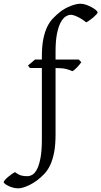

<svg xmlns="http://www.w3.org/2000/svg" viewBox="-142 -777 549 1041"><path d="M387.2 -710Q387.2 -706.1 380.1 -698.2Q373 -690.4 363.3 -682.1Q353.5 -673.8 343 -666.5Q332.5 -659.2 325.2 -655.8Q313 -666 300.8 -673.6Q288.6 -681.2 277.6 -686.3Q266.6 -691.4 257.3 -694.1Q248 -696.8 242.2 -696.8Q229.5 -696.8 214.8 -688Q200.2 -679.2 187.7 -656.7Q175.3 -634.3 167.2 -595.5Q159.2 -556.6 159.2 -496.1V-454.1H285.2L298.8 -439.9Q294.4 -433.1 288.1 -425.5Q281.7 -418 274.9 -410.9Q268.1 -403.8 261.5 -398.4Q254.9 -393.1 250 -391.1Q238.8 -397 218 -402.6Q197.3 -408.2 159.2 -408.2V-47.9Q159.2 9.3 151.4 49.3Q143.6 89.4 130.4 117.4Q117.2 145.5 99.4 164.6Q81.5 183.6 62 198.7Q48.3 209 33.7 217.5Q19 226.1 5.1 231.9Q-8.8 237.8 -21.2 241Q-33.7 244.1 -43 244.1Q-57.6 244.1 -71.8 240.2Q-85.9 236.3 -97.2 230.7Q-108.4 225.1 -115.2 219.5Q-122.1 213.9 -122.1 210.4Q-122.1 206.5 -115.2 198.7Q-108.4 190.9 -98.6 182.6Q-88.9 174.3 -78.4 167Q-67.9 159.7 -60.5 156.2Q-50.8 163.6 -42.5 168Q-34.2 172.4 -26.4 174.6Q-18.6 176.8 -10.5 177.5Q-2.4 178.2 6.8 178.2Q20.5 178.2 34.4 169.7Q48.3 161.1 59.6 138.7Q70.8 116.2 77.9 77.4Q85 38.6 85 -22V-408.2H20L9.8 -421.9L47.9 -454.1H85V-469.2Q85 -526.9 93 -566.2Q101.1 -605.5 114.5 -632.6Q127.9 -659.7 145.8 -678Q163.6 -696.3 183.1 -711.9Q196.3 -722.7 211.7 -731Q227.1 -739.3 242.2 -745.1Q257.3 -751 271 -753.9Q284.7 -756.8 293.9 -756.8Q309.1 -756.8 325.4 -751Q341.8 -745.1 355.5 -737.5Q369.1 -730 378.2 -722.2Q387.2 -714.4 387.2 -710Z"/></svg>

Font: Gentium Plus Phon
Style: Regular
Weight: 400
Designer: J. Victor Gaultney, Annie Olsen, Iska Routamaa, Becca Hirsbrunner
Foundry: SIL International
Version: Version 5.000